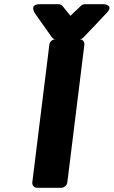

<svg xmlns="http://www.w3.org/2000/svg" viewBox="-20 -865 539 910"><path d="M133 0C132 11 140 25 155 25H271C282 25 297 15 299 0L380 -654C381 -665 373 -679 358 -679H242C231 -679 216 -669 214 -654ZM382 -845C376 -845 368 -842 363 -837L314 -790L276 -837C272 -841 265 -845 258 -845H168C118 -845 144 -804 144 -804L226 -688C230 -682 237 -679 244 -679H356C363 -679 371 -682 376 -688L486 -804C522 -842 472 -845 472 -845Z"/></svg>

Font: Falling Sky
Style: BlkObl
Weight: 900
Designer: Paul D. Hunt
Foundry: Adobe Systems Incorporated
Version: Version 1.02